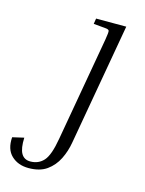

<svg xmlns="http://www.w3.org/2000/svg" viewBox="-252 -553 635 842"><g transform="rotate(15 65.0 -132.0)"><path d="M74 -462 78 -487H215L118 64Q111 106 93 142Q75 178 43.5 200.5Q12 223 -39 223Q-87 223 -117 194.5Q-147 166 -143 111L-91 99Q-93 148 -80 170.5Q-67 193 -39 193Q-2 193 21.5 167Q45 141 58 64L141 -408Q147 -443 145 -449.5Q143 -456 128 -457Z"/></g></svg>

Font: Inria Serif Light
Style: Italic
Weight: 300
Italic angle: -10°
Designer: Black Foundry Team
Foundry: Black Foundry
Version: Version 1.000; ttfautohint (v1.8.3)